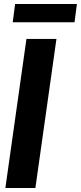

<svg xmlns="http://www.w3.org/2000/svg" viewBox="-20 -946 407 966"><path d="M56 -926H367L355 -834H44ZM113 -750H264L158 0H7Z"/></svg>

Font: Oakes Grotesk Bold
Style: Italic
Weight: 700
Italic angle: -8°
Designer: Samuel Oakes
Foundry: Samuel Oakes
Version: Version 1.000;PS 001.000;hotconv 1.0.88;makeotf.lib2.5.64775